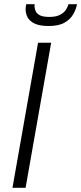

<svg xmlns="http://www.w3.org/2000/svg" viewBox="-20 -888 384 908"><path d="M39 0 160 -686H222L101 0ZM210 -765Q168 -765 144 -776.5Q120 -788 110.5 -806Q101 -824 101 -845Q101 -851 102 -857Q103 -863 104 -868H144Q144 -866 143.5 -863Q143 -860 143 -858Q144 -846 149 -834.5Q154 -823 169 -815.5Q184 -808 213 -808Q246 -808 265 -818.5Q284 -829 292.5 -843Q301 -857 304 -868H344Q340 -844 326 -820Q312 -796 284.5 -780.5Q257 -765 210 -765Z"/></svg>

Font: Archivo SemiCondensed ExtraLight
Style: Italic
Weight: 250
Width: 4
Italic angle: -10°
Designer: Hector Gatti
Foundry: Omnibus-Type
Version: Version 2.001